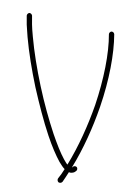

<svg xmlns="http://www.w3.org/2000/svg" viewBox="-49 -665 500 725"><g transform="rotate(-5 201.0 -302.5)"><path d="M143 5C140 9 140 16 144 20C148 23 155 23 159 19C168 8 177 -3 186 -15C189 -13 193 -12 196 -12C200 -12 203 -12 206 -13C209 -14 212 -16 215 -18C219 -21 220 -28 217 -32C214 -36 207 -37 203 -34C202 -33 201 -33 200 -32C200 -32 200 -32 199 -32C248 -98 291 -175 325 -251C368 -348 395 -444 402 -519C402 -525 398 -529 393 -530C387 -530 383 -526 382 -521C376 -448 348 -353 307 -259C273 -184 231 -109 183 -44C179 -49 176 -57 172 -65C161 -90 151 -124 141 -164C128 -219 116 -283 108 -348C100 -413 95 -479 95 -537C95 -556 95 -571 96 -583C97 -596 98 -606 99 -616C99 -621 95 -626 90 -627C85 -627 80 -623 79 -618C78 -608 77 -597 76 -584C76 -571 75 -556 75 -537C75 -479 80 -412 88 -346C97 -280 108 -214 121 -160C131 -118 143 -82 154 -57C160 -45 165 -35 171 -28C162 -16 153 -5 143 5Z"/></g></svg>

Font: Mistral SingleLine OTF-SVG Regular
Style: Regular
Weight: 300
Designer: François Chastanet, Élisa Garzelli, Anais Alves, Morgane Autin
Foundry: institut supérieur des arts et du design Toulouse / isdaT
Version: Version 1.000;hotconv 1.0.117;makeotfexe 2.5.65602 DEVELOPME